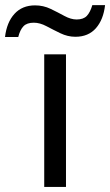

<svg xmlns="http://www.w3.org/2000/svg" viewBox="-73 -738 435 758"><path d="M187.5 -523.4V0H101.6V-523.4ZM-1 -591.8H-53.2Q-46.4 -649.9 -15.9 -683.3Q14.6 -716.8 65.4 -716.8Q98.1 -716.8 127 -702.9Q155.8 -689 181.4 -675Q207 -661.1 229.5 -661.1Q256.3 -661.1 269.8 -675.3Q283.2 -689.5 291.5 -717.8H341.8Q335.4 -660.6 305.7 -626.7Q275.9 -592.8 224.6 -592.8Q194.3 -592.8 165.5 -606.7Q136.7 -620.6 110.6 -634.5Q84.5 -648.4 60.5 -648.4Q33.2 -648.4 19.8 -634.5Q6.3 -620.6 -1 -591.8Z"/></svg>

Font: Lunasima
Style: Regular
Weight: 400
Designer: The DocRepair Project, Monotype Design Team
Foundry: Google
Version: Version 2.009